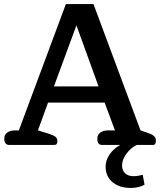

<svg xmlns="http://www.w3.org/2000/svg" viewBox="-20 -715 790 947"><path d="M501 107Q501 76 520 47.5Q539 19 573 0H484Q460 0 460 -30Q460 -51 475 -61.5Q490 -72 515 -72H547L496 -209H217L167 -72L222 -55Q246 -47 254.5 -39.5Q263 -32 263 -19Q263 0 248 0H26Q14 0 7.5 -8Q1 -16 1 -30Q1 -51 16 -61.5Q31 -72 56 -72H73L305 -695H441L673 -72L711 -59Q731 -52 740 -43.5Q749 -35 749 -22Q749 0 734 0H654Q625 14 603.5 43.5Q582 73 582 102Q582 125 597 139.5Q612 154 639 154Q654 154 667 151Q680 148 684 147L693 196Q664 212 625 212Q569 212 535 183.5Q501 155 501 107ZM357 -590 246 -289H466Z"/></svg>

Font: Maitree Semibold
Style: Regular
Weight: 600
Designer: CadsonDemak Team
Foundry: CadsonDemak
Version: Version 1.010